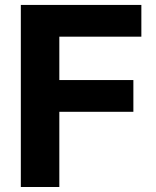

<svg xmlns="http://www.w3.org/2000/svg" viewBox="-20 -747 625 767"><path d="M63.2 0V-727.3H544.7V-600.5H217V-427.2H512.8V-300.4H217V0Z"/></svg>

Font: InterMG
Style: Bold
Weight: 700
Designer: Rasmus Andersson
Foundry: rsms
Version: Version 3.019;December 26, 2023;FontCreator 15.0.0.2955 64-b